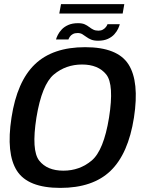

<svg xmlns="http://www.w3.org/2000/svg" viewBox="-20 -911 710 936"><path d="M274 5Q432.5 5 519 -78.2Q605.5 -161.5 633 -337.5Q660 -513 606.5 -597Q553 -681 395 -681Q237 -681 150 -597.5Q63 -514 36 -337.5Q9 -162 62.5 -78.5Q116 5 274 5ZM289 -79Q209.5 -79 171 -128.2Q132.5 -177.5 157.5 -337.5Q184 -499 242.5 -547.8Q301 -596.5 380 -596.5Q459 -596.5 498 -547.8Q537 -499 511.5 -337.5Q485.5 -177.5 426.8 -128.2Q368 -79 289 -79ZM458 -712.5Q486.5 -712.5 506 -721.5Q525.5 -730.5 537.5 -744Q549.5 -757.5 555.8 -771Q562 -784.5 564 -793H504Q502.5 -787.5 496.8 -779.8Q491 -772 481.8 -766.8Q472.5 -761.5 460 -761.5Q445 -761.5 434.5 -766.8Q424 -772 414.5 -779.5Q405 -787 392.8 -792.5Q380.5 -798 360.5 -798Q332.5 -798 312.8 -789.2Q293 -780.5 280.8 -767.2Q268.5 -754 262 -741Q255.5 -728 253 -718.5H313.5Q315.5 -724.5 320.5 -732Q325.5 -739.5 335 -744.8Q344.5 -750 358.5 -750Q372 -750 381.5 -744.2Q391 -738.5 401 -731Q411 -723.5 424.2 -718Q437.5 -712.5 458 -712.5ZM269 -845H578L586 -891H277.5Z"/></svg>

Font: Anybody Thin Medium
Style: Italic
Weight: 500
Italic angle: -10°
Version: Version 1.113;gftools[0.9.25]